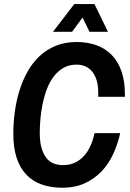

<svg xmlns="http://www.w3.org/2000/svg" viewBox="-20 -903 632 936"><path d="M44.9 -250Q44.9 -302.7 52 -356.4Q59.1 -410.2 74.5 -460Q89.8 -509.8 114 -553.2Q138.2 -596.7 172.4 -628.9Q206.5 -661.1 251.5 -679.7Q296.4 -698.2 353 -698.2Q407.2 -698.2 450.7 -682.4Q494.1 -666.5 524.9 -634.8Q555.7 -603 572.3 -555.2Q588.9 -507.3 588.9 -443.8V-431.2H459V-449.2Q459 -516.1 430.9 -552Q402.8 -587.9 353 -587.9Q316.4 -587.9 289.1 -572Q261.7 -556.2 241.7 -529.8Q221.7 -503.4 208.7 -469.2Q195.8 -435.1 188 -397.9Q180.2 -360.8 177 -323.7Q173.8 -286.6 173.8 -254.9Q173.8 -180.2 201.4 -139.2Q229 -98.1 287.1 -98.1Q320.8 -98.1 346.4 -110.6Q372.1 -123 390.9 -144.5Q409.7 -166 421.9 -194.1Q434.1 -222.2 440.9 -253.9H565.9Q554.2 -200.2 531.7 -151.9Q509.3 -103.5 474.6 -67.1Q439.9 -30.8 392.6 -9.3Q345.2 12.2 284.2 12.2Q227.5 12.2 183.1 -3.7Q138.7 -19.5 107.9 -52Q77.1 -84.5 61 -133.8Q44.9 -183.1 44.9 -250ZM440.4 -883.3 506.3 -748H416.5L382.3 -817.4L331.5 -748H238.3L342.3 -883.3Z"/></svg>

Font: Archivo Narrow
Style: Bold Italic
Weight: 700
Italic angle: -8°
Designer: Hector Gatti
Foundry: Hector Gatti
Version: 1.002; ttfautohint (v0.8)